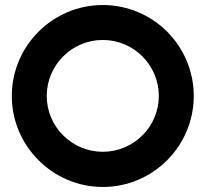

<svg xmlns="http://www.w3.org/2000/svg" viewBox="-20 -729 818 764"><path d="M751 -347C751 -547 589 -709 389 -709C190 -709 27 -547 27 -347C27 -148 190 15 389 15C589 15 751 -148 751 -347ZM612 -347C612 -225 512 -125 389 -125C266 -125 166 -225 166 -347C166 -470 266 -570 389 -570C512 -570 612 -470 612 -347Z"/></svg>

Font: Righteous
Style: Regular
Weight: 400
Designer: Astigmatic (AOETI)
Foundry: Astigmatic (AOETI)
Version: Version 1.000